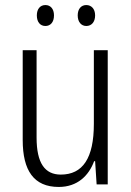

<svg xmlns="http://www.w3.org/2000/svg" viewBox="-20 -731 521 761"><path d="M126 -670C126 -644 139 -628 160 -628C180 -628 194 -643 194 -670C194 -696 180 -711 160 -711C139 -711 126 -695 126 -670ZM288 -670C288 -644 302 -628 322 -628C343 -628 357 -644 357 -670C357 -696 342 -711 322 -711C302 -711 288 -696 288 -670ZM407 -532H352V-240C352 -104 308 -39 221 -39C158 -39 125 -84 125 -186V-532H70V-176C70 -55 114 10 213 10C287 10 332 -35 353 -92H357L363 0H407Z"/></svg>

Font: Noto Sans Malayalam Condensed Light
Style: Regular
Weight: 300
Width: 3
Designer: Jelle Bosma - Monotype Design Team
Foundry: Monotype Imaging Inc.
Version: Version 2.104